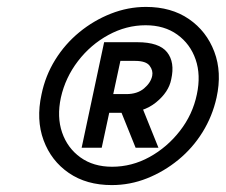

<svg xmlns="http://www.w3.org/2000/svg" viewBox="-20 -834 653 555"><path d="M303 -299Q230 -299 179 -334Q128 -369 106 -428.5Q84 -488 100 -561Q111 -615 139.5 -661Q168 -707 209.5 -741Q251 -775 300.5 -794.5Q350 -814 402 -814Q475 -814 526 -779Q577 -744 599.5 -684.5Q622 -625 606 -552Q594 -498 565.5 -452Q537 -406 495.5 -372Q454 -338 405 -318.5Q356 -299 303 -299ZM372 -407 318 -541H384L438 -407ZM304 -352Q361 -352 412 -380Q463 -408 500 -455.5Q537 -503 549 -561Q561 -617 545.5 -662Q530 -707 492.5 -734Q455 -761 401 -761Q345 -761 293.5 -733Q242 -705 205.5 -657.5Q169 -610 156 -552Q144 -496 159.5 -451Q175 -406 212.5 -379Q250 -352 304 -352ZM216 -407 281 -712H377Q440 -712 463 -683Q486 -654 475 -605Q468 -568 431 -538Q394 -508 338 -508H264L276 -562H345Q377 -562 396.5 -578.5Q416 -595 420 -615Q423 -630 412.5 -644Q402 -658 370 -658H328L274 -407Z"/></svg>

Font: Victor Mono Thin ExtraLight
Style: Italic
Weight: 250
Italic angle: -12°
Monospace: yes
Version: Version 1.561;gftools[0.9.30]